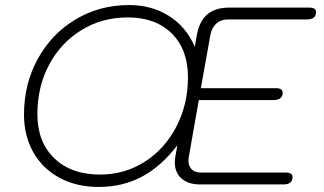

<svg xmlns="http://www.w3.org/2000/svg" viewBox="-20 -730 1282 760"><path d="M75 -276Q75 -398 129.5 -497Q184 -596 279 -653Q374 -710 491 -710Q580 -710 648.5 -667Q717 -624 751 -545L759 -590Q769 -646 800.5 -673Q832 -700 888 -700H1204Q1231 -700 1231 -682Q1231 -668 1222 -660.5Q1213 -653 1196 -653H880Q854 -653 836 -636.5Q818 -620 813 -593L775 -381H1072Q1099 -381 1099 -363Q1099 -349 1090 -341.5Q1081 -334 1064 -334H767L727 -107Q726 -103 726 -94Q726 -73 738.5 -60Q751 -47 773 -47H1111Q1138 -47 1138 -29Q1138 -15 1129 -7.5Q1120 0 1103 0H771Q725 0 698.5 -23.5Q672 -47 672 -87Q672 -94 674 -110L682 -155Q618 -71 541.5 -30.5Q465 10 370 10Q283 10 216 -26Q149 -62 112 -127Q75 -192 75 -276ZM724 -424Q724 -534 660 -597.5Q596 -661 486 -661Q384 -661 302.5 -611Q221 -561 174.5 -474Q128 -387 128 -278Q128 -168 195 -103.5Q262 -39 376 -39Q473 -39 552.5 -89.5Q632 -140 678 -228.5Q724 -317 724 -424Z"/></svg>

Font: Kodchasan ExtraLight
Style: Italic
Weight: 275
Italic angle: -10°
Version: Version 1.000; ttfautohint (v1.6)